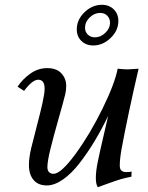

<svg xmlns="http://www.w3.org/2000/svg" viewBox="-20 -777 623 807"><path d="M176.8 2.4Q140.6 2.4 121.1 -20.5Q101.6 -43.5 101.6 -83.5Q101.6 -113.3 110.8 -153.3Q116.7 -178.2 133.5 -242.4Q150.4 -306.6 158.9 -345.5Q167.5 -384.3 167.5 -404.3Q167.5 -441.9 140.6 -441.9Q116.2 -441.9 81.1 -395L53.7 -412.6Q74.7 -444.3 107.4 -467.5Q140.1 -490.7 178.2 -490.7Q217.8 -490.7 238 -468.8Q258.3 -446.8 258.3 -416Q258.3 -397 253.9 -379.4Q246.1 -347.7 225.8 -276.6Q205.6 -205.6 192.4 -152.6Q179.2 -99.6 179.2 -74.2Q179.2 -60.5 186.3 -53.5Q193.4 -46.4 204.6 -46.4Q236.3 -46.4 297.4 -129.9Q358.4 -213.4 410.4 -319.3Q462.4 -425.3 474.6 -488.3Q500.5 -485.4 518.1 -485.4L562.5 -488.3Q518.1 -297.4 491.2 -152.3Q483.4 -109.4 483.4 -80.6Q483.4 -53.7 510.3 -53.7Q524.4 -53.7 533.2 -55.7L532.2 -34.2Q507.8 -29.8 485.6 -23.2Q463.4 -16.6 433.3 -5.4Q403.3 5.9 391.1 9.8Q382.8 -2 382.8 -29.3Q382.8 -58.6 391.6 -100.1Q398.9 -136.2 415.3 -206.1Q431.6 -275.9 434.6 -290Q407.2 -232.9 377.4 -183.6Q347.7 -134.3 314.2 -91.1Q280.8 -47.9 244.9 -22.7Q209 2.4 176.8 2.4ZM408.2 -756.8Q439 -756.8 458.3 -737.5Q477.5 -718.3 477.5 -689Q477.5 -648.4 444.8 -617.2Q412.1 -585.9 372.1 -585.9Q341.3 -585.9 322 -605Q302.7 -624 302.7 -653.3Q302.7 -694.3 335.2 -725.6Q367.7 -756.8 408.2 -756.8ZM400.9 -722.7Q376.5 -722.7 356.9 -703.6Q337.4 -684.6 337.4 -660.2Q337.4 -643.1 349.1 -631.6Q360.8 -620.1 378.9 -620.1Q402.8 -620.1 422.6 -638.9Q442.4 -657.7 442.4 -681.6Q442.4 -699.2 430.9 -710.9Q419.4 -722.7 400.9 -722.7Z"/></svg>

Font: Flanker
Style: Italic
Weight: 400
Italic angle: -12°
Designer: Flanker
Version: Version 2.027